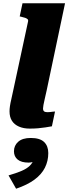

<svg xmlns="http://www.w3.org/2000/svg" viewBox="-20 -778 416 1169"><path d="M151 -648Q153 -656 148 -661Q143 -666 133 -669.5Q123 -673 109 -676L100 -678L117 -758H376L264 -227Q257 -196 252 -174Q247 -152 244.5 -138.5Q242 -125 242 -118Q242 -105 248.5 -100Q255 -95 269 -95Q278 -95 286.5 -96Q295 -97 302 -98Q309 -99 315 -99L296 -9Q279 -6 257.5 -2.5Q236 1 212 3Q188 5 161 5Q124 5 96 -7Q68 -19 53 -42Q38 -65 38 -100Q38 -114 40.5 -131.5Q43 -149 49 -174.5Q55 -200 63 -239ZM78 371 32 290Q80 276 111.5 262.5Q143 249 161.5 231Q180 213 187 187Q190 183 193.5 184Q197 185 199.5 188.5Q202 192 202 197Q192 204 180 208Q168 212 154 212Q110 212 87.5 193.5Q65 175 65 143Q65 108 91 85Q117 62 167 62Q223 62 248.5 86.5Q274 111 274 154Q274 202 253.5 243Q233 284 189.5 316Q146 348 78 371Z"/></svg>

Font: Roboto Serif 20pt ExtraBold
Style: Italic
Weight: 800
Italic angle: -10°
Version: Version 1.007